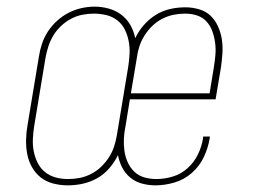

<svg xmlns="http://www.w3.org/2000/svg" viewBox="-20 -550 790 578"><path d="M184 8Q162 8 140.5 2.5Q119 -3 103 -15.5Q87 -28 76.5 -46.5Q66 -65 62 -86Q58 -107 58.5 -129.5Q59 -152 63 -174L97 -379Q100 -399 106.5 -418.5Q113 -438 124.5 -455.5Q136 -473 152 -487.5Q168 -502 186.5 -511.5Q205 -521 225 -525.5Q245 -530 265 -530Q287 -530 308 -524Q329 -518 345.5 -505.5Q362 -493 372.5 -474.5Q383 -456 387 -435Q397 -456 413 -474.5Q429 -493 449.5 -505.5Q470 -518 492.5 -523Q515 -528 538 -528Q559 -528 579.5 -522Q600 -516 614 -502.5Q628 -489 636.5 -470Q645 -451 648 -430.5Q651 -410 649.5 -388.5Q648 -367 645 -346L629 -251H371L358 -171Q354 -152 353 -133.5Q352 -115 354.5 -96.5Q357 -78 364.5 -61.5Q372 -45 384.5 -33Q397 -21 414.5 -16Q432 -11 451 -11Q475 -11 500 -18.5Q525 -26 544.5 -43.5Q564 -61 575.5 -84.5Q587 -108 591 -132Q591 -134 591 -135.5Q591 -137 592 -139H612Q612 -137 611.5 -135Q611 -133 611 -132Q606 -103 593 -76Q580 -49 557 -29Q534 -9 505 -0.5Q476 8 448 8Q427 8 407 2.5Q387 -3 372 -15.5Q357 -28 348 -45.5Q339 -63 335 -83Q325 -62 309 -43.5Q293 -25 272.5 -13.5Q252 -2 229.5 3Q207 8 184 8ZM185 -11Q203 -11 220.5 -14.5Q238 -18 254.5 -26.5Q271 -35 284.5 -48Q298 -61 308 -76.5Q318 -92 323.5 -109Q329 -126 332 -144L366 -349Q369 -368 370 -387.5Q371 -407 367.5 -425.5Q364 -444 356 -460.5Q348 -477 333.5 -488.5Q319 -500 300.5 -504.5Q282 -509 262 -509Q245 -509 227.5 -505.5Q210 -502 194 -493.5Q178 -485 164 -472Q150 -459 140.5 -443Q131 -427 125.5 -410Q120 -393 117 -376L83 -171Q80 -152 79 -132.5Q78 -113 81.5 -95Q85 -77 93 -60.5Q101 -44 115 -32.5Q129 -21 147 -16Q165 -11 185 -11ZM611 -269 624 -349Q627 -367 628.5 -385.5Q630 -404 627.5 -422Q625 -440 619 -456.5Q613 -473 601.5 -485.5Q590 -498 573 -503.5Q556 -509 537 -509Q520 -509 502.5 -505.5Q485 -502 468.5 -493.5Q452 -485 438.5 -472Q425 -459 415 -443Q405 -427 399.5 -410Q394 -393 392 -376L374 -269Z"/></svg>

Font: Iosevka Etoile Thin Oblique
Style: Regular
Weight: 100
Italic angle: -9°
Designer: Belleve Invis
Foundry: Belleve Invis
Version: Version 15.5.2; ttfautohint (v1.8.4)